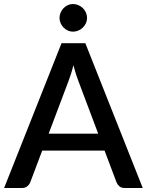

<svg xmlns="http://www.w3.org/2000/svg" viewBox="-22 -935 730 955"><path d="M466.5 -270 367.5 -533Q355.5 -563.5 343 -610.5Q337.5 -587 331 -567.2Q324.5 -547.5 319 -532.5L220 -270ZM688 0H597.5Q582 0 572.5 -7.8Q563 -15.5 558 -27L498 -186H188L128 -27Q124 -17 114 -8.5Q104 0 89 0H-1.5L284 -720H402.5ZM411 -845.5Q411 -832 405.5 -819.8Q400 -807.5 390.2 -798Q380.5 -788.5 367.8 -783Q355 -777.5 341 -777.5Q327.5 -777.5 315.5 -783Q303.5 -788.5 294.2 -798Q285 -807.5 279.5 -819.8Q274 -832 274 -845.5Q274 -859.5 279.5 -872.2Q285 -885 294.2 -894.5Q303.5 -904 315.5 -909.5Q327.5 -915 341 -915Q355 -915 367.8 -909.5Q380.5 -904 390.2 -894.5Q400 -885 405.5 -872.2Q411 -859.5 411 -845.5Z"/></svg>

Font: Lato SemiBold
Style: Regular
Weight: 600
Designer: Lukasz Dziedzic with Adam Twardoch and Botio Nikoltchev
Foundry: tyPoland Lukasz Dziedzic
Version: Version 2.015; 2015-08-06; http://www.latofonts.com/